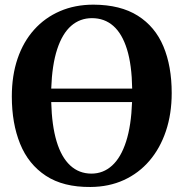

<svg xmlns="http://www.w3.org/2000/svg" viewBox="-20 -772 768 804"><path d="M359 11Q245 12 172 -36Q99 -84 64.2 -169.8Q29.5 -255.5 29.5 -368Q29.5 -455.5 53.5 -526.2Q77.5 -597 122.8 -647.5Q168 -698 231 -725.2Q294 -752.5 371.5 -752.5Q484.5 -752 557 -706.2Q629.5 -660.5 664.2 -577.8Q699 -495 699 -382.5Q699 -295.5 674.8 -223.2Q650.5 -151 605.8 -98.8Q561 -46.5 498.5 -18Q436 10.5 359 11ZM363 -45Q412.5 -45 449.5 -78.8Q486.5 -112.5 508 -179.2Q529.5 -246 533 -344.5H194.5Q197 -246.5 217 -180Q237 -113.5 274 -79.2Q311 -45 363 -45ZM194.5 -401H533.5Q532 -500 511.8 -565.5Q491.5 -631 454.5 -663.5Q417.5 -696 365 -696Q315 -696 278 -663.8Q241 -631.5 219.5 -566Q198 -500.5 194.5 -401Z"/></svg>

Font: Merriweather 36pt
Style: Bold
Weight: 700
Designer: Eben Sorkin
Foundry: Eben Sorkin
Version: Version 2.100